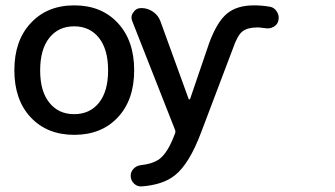

<svg xmlns="http://www.w3.org/2000/svg" viewBox="-20 -583 1219 698"><path d="M159.2 -210Q192.4 -168 249.5 -168Q306.6 -168 339.8 -209.5Q373 -251 373 -327.1Q373 -403.3 339.8 -445.3Q306.6 -487.3 249.5 -487.3Q192.4 -487.3 159.2 -445.3Q126 -403.3 126 -327.1Q126 -251 159.2 -210ZM91.8 -499Q151.4 -563.5 250 -563.5Q348.6 -563.5 408.2 -499.5Q467.8 -435.5 467.8 -327.6Q467.8 -219.7 408.2 -156.2Q348.6 -92.8 250 -92.8Q151.4 -92.8 91.8 -156.2Q32.2 -219.7 32.2 -327.6Q32.2 -435.5 91.8 -499ZM666 -222.7Q666 -221.7 668 -221.7Q669.9 -221.7 670.9 -222.7L740.2 -425.8Q768.6 -502.9 804.7 -533.2Q840.8 -563.5 903.3 -563.5Q931.6 -563.5 960.9 -558.6Q977.5 -555.7 986.3 -541Q993.2 -530.3 993.2 -518.6Q993.2 -513.7 992.2 -508.8Q989.3 -494.1 975.1 -485.8Q960.9 -477.5 945.3 -480.5Q931.6 -482.4 918.9 -483.4Q879.9 -483.4 861.3 -468.8Q842.8 -454.1 826.2 -405.3L711.9 -103.5Q668 13.7 615.2 54.7Q572.3 88.9 495.1 94.7Q494.1 94.7 492.2 94.7Q478.5 94.7 467.8 85Q455.1 73.2 455.1 55.7Q455.1 42 464.8 31.2Q475.6 19.5 491.2 17.6Q535.2 12.7 559.6 -4.9Q590.8 -28.3 616.2 -97.7Q619.1 -104.5 616.2 -111.3L460.9 -505.9Q458 -512.7 458 -519.5Q458 -529.3 464.8 -538.1Q474.6 -553.7 494.1 -553.7Q516.6 -553.7 536.1 -540.5Q555.7 -527.3 563.5 -504.9Z"/></svg>

Font: Gen Jyuu Gothic Medium
Style: Regular
Weight: 500
Designer: [Source Han Sans]
Ryoko NISHIZUKA  (kana & ideographs); Paul D. Hunt (Latin, Greek & Cyrillic); Wenlong ZHANG  (bopomofo
Version: Version 1.002.20150607